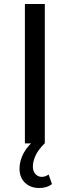

<svg xmlns="http://www.w3.org/2000/svg" viewBox="-20 -720 350 964"><path d="M105 0V-700H205V0ZM177 224Q133 224 105.5 197.5Q78 171 78 127Q78 87 99 48Q120 9 168 -29L204 0Q170 34 157.5 63Q145 92 145 116Q145 140 158 154Q171 168 190 168Q208 168 224 156L241 204Q216 224 177 224Z"/></svg>

Font: Montserrat Medium
Style: Regular
Weight: 500
Designer: Julieta Ulanovsky
Foundry: Julieta Ulanovsky
Version: Version 9.000; ttfautohint (v1.8.4.7-5d5b)